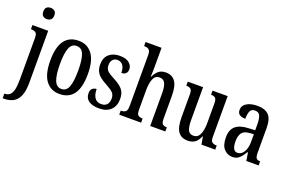

<svg xmlns="http://www.w3.org/2000/svg" viewBox="-124 -1204 2856 1887"><g transform="rotate(20 1304.5 -260.0)"><path d="M135 -639Q111 -639 94.5 -652.5Q78 -666 78 -698Q78 -731 94.5 -744Q111 -757 135 -757Q158 -757 175.5 -744Q193 -731 193 -698Q193 -666 175.5 -652.5Q158 -639 135 -639ZM-6 240V191H-1Q28 191 48.5 174.5Q69 158 79.5 118.5Q90 79 90 8V-425Q90 -469 72.5 -481Q55 -493 29 -493H23V-536H188V8Q188 97 165 148Q142 199 101.5 219.5Q61 240 8 240Z M502 10Q411 10 359 -59Q307 -128 307 -269Q307 -409 357 -478Q407 -547 505 -547Q596 -547 648 -478Q700 -409 700 -269Q700 -128 650 -59Q600 10 502 10ZM504 -43Q557 -43 578 -100.5Q599 -158 599 -269Q599 -380 578 -436Q557 -492 503 -492Q451 -492 429.5 -436Q408 -380 408 -269Q408 -158 430 -100.5Q452 -43 504 -43Z M919 10Q846 10 808 -17Q770 -44 770 -96Q770 -131 788.5 -146Q807 -161 831 -161Q831 -105 853.5 -71Q876 -37 921 -37Q962 -37 982 -60Q1002 -83 1002 -124Q1002 -160 982 -182Q962 -204 912 -231Q866 -255 837.5 -278Q809 -301 795 -330Q781 -359 781 -402Q781 -472 823.5 -509Q866 -546 935 -546Q1002 -546 1034.5 -518Q1067 -490 1067 -452Q1067 -425 1051.5 -409Q1036 -393 1005 -393Q1005 -445 984 -472.5Q963 -500 927 -500Q895 -500 877.5 -479Q860 -458 860 -424Q860 -384 881.5 -363Q903 -342 956 -315Q1018 -284 1050 -247.5Q1082 -211 1082 -147Q1082 -75 1039 -32.5Q996 10 919 10Z M1126 0V-43H1132Q1157 -43 1175 -55.5Q1193 -68 1193 -115V-650Q1193 -679 1184 -693.5Q1175 -708 1161 -712.5Q1147 -717 1133 -717H1125V-760H1292V-541Q1292 -516 1290.5 -490.5Q1289 -465 1289 -457H1293Q1307 -491 1336 -519Q1365 -547 1417 -547Q1482 -547 1515.5 -500Q1549 -453 1549 -350V-115Q1549 -68 1564 -55.5Q1579 -43 1606 -43H1608V0H1450V-344Q1450 -409 1433.5 -444.5Q1417 -480 1375 -480Q1330 -480 1311 -435.5Q1292 -391 1292 -319V-110Q1292 -66 1309 -54.5Q1326 -43 1353 -43H1355V0Z M1845 10Q1776 10 1743 -36.5Q1710 -83 1710 -186V-425Q1710 -468 1694.5 -480.5Q1679 -493 1652 -493H1648V-536H1808V-193Q1808 -124 1823 -89.5Q1838 -55 1881 -55Q1926 -55 1946.5 -100Q1967 -145 1967 -217V-421Q1967 -469 1951 -481Q1935 -493 1910 -493H1907V-536H2065V-110Q2065 -66 2082.5 -54.5Q2100 -43 2125 -43H2130V0H1986L1972 -80H1968Q1947 -29 1916.5 -9.5Q1886 10 1845 10Z M2310 10Q2259 10 2223 -29Q2187 -68 2187 -151Q2187 -230 2232 -268.5Q2277 -307 2368 -310L2434 -313V-373Q2434 -429 2421 -462Q2408 -495 2368 -495Q2329 -495 2316.5 -465.5Q2304 -436 2304 -386Q2221 -386 2221 -449Q2221 -496 2264 -521.5Q2307 -547 2376 -547Q2453 -547 2492.5 -507.5Q2532 -468 2532 -373V-115Q2532 -73 2543 -58Q2554 -43 2581 -43H2584V0H2455L2442 -84H2435Q2418 -56 2401.5 -35Q2385 -14 2364 -2Q2343 10 2310 10ZM2344 -45Q2385 -45 2410 -86.5Q2435 -128 2435 -191V-272L2392 -269Q2334 -265 2311.5 -234Q2289 -203 2289 -145Q2289 -99 2302 -72Q2315 -45 2344 -45Z"/></g></svg>

Font: Noto Serif Thai ExtraCondensed Medium
Style: Regular
Weight: 500
Width: 2
Designer: Monotype Design Team
Foundry: Monotype Imaging Inc.
Version: Version 2.002; ttfautohint (v1.8.4.7-5d5b)